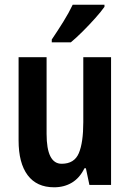

<svg xmlns="http://www.w3.org/2000/svg" viewBox="-20 -786 554 816"><path d="M452 -543V0H360L345 -71H339Q319 -30 286 -10Q253 10 210 10Q136 10 97.5 -41.5Q59 -93 59 -189V-543H178V-217Q178 -90 242 -90Q296 -90 315 -135Q334 -180 334 -267V-543ZM424 -766V-757Q410 -737 385 -709Q360 -681 332 -653Q304 -625 281 -606H200V-618Q225 -655 249 -693.5Q273 -732 289 -766Z"/></svg>

Font: Avrile Sans Condensed SemiBold
Style: Regular
Weight: 600
Width: 3
Designer: Monotype Design Team
Foundry: Monotype Imaging Inc.
Version: Version 2.001;September 10, 2019;FontCreator 11.5.0.2425 64-